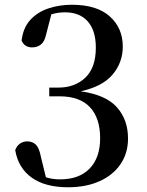

<svg xmlns="http://www.w3.org/2000/svg" viewBox="-20 -771 618 807"><path d="M266.1 16.1Q169.9 16.1 113.3 -24.4Q56.6 -64.9 43.9 -140.1Q50.8 -158.7 64.5 -167.7Q78.1 -176.8 94.2 -176.8Q116.7 -176.8 130.9 -162.8Q145 -148.9 151.9 -111.8L172.9 -25.9Q200.2 -17.1 231.9 -17.1Q313 -17.1 356.9 -62.7Q400.9 -108.4 400.9 -189.9Q400.9 -274.9 357.9 -320.6Q314.9 -366.2 230 -366.2H187V-402.8H225.1Q294.9 -402.8 338.9 -444.8Q382.8 -486.8 382.8 -570.8Q382.8 -642.1 349.1 -680.7Q315.4 -719.2 252.9 -719.2Q239.3 -719.2 225.1 -717.3Q210.9 -715.3 195.8 -710.9L173.8 -626Q167.5 -596.2 152.1 -584Q136.7 -571.8 115.2 -571.8Q83.5 -571.8 70.8 -600.1Q76.7 -653.3 106.9 -686.8Q137.2 -720.2 183.3 -735.6Q229.5 -751 282.2 -751Q387.2 -751 441.7 -701.9Q496.1 -652.8 496.1 -575.2Q496.1 -508.8 453.6 -458Q411.1 -407.2 318.8 -387.2Q424.8 -372.6 471.4 -320.1Q518.1 -267.6 518.1 -189Q518.1 -127.4 486.8 -81.3Q455.6 -35.2 398.7 -9.5Q341.8 16.1 266.1 16.1Z"/></svg>

Font: Source Han Serif TW SemiBold
Style: Regular
Weight: 600
Designer: Ryoko NISHIZUKA Ë•øÂ°öÊ∂ºÂ≠ê (kana & ideographs); Frank Grie√ühammer (Latin, Greek & Cyrillic); Wenlong ZHANG Âº†ÊñáÈæô 
Foundry: Adobe
Version: Version 2.003;hotconv 1.1.1;makeotfexe 2.6.0